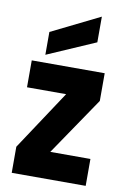

<svg xmlns="http://www.w3.org/2000/svg" viewBox="-91 -873 613 928"><g transform="rotate(10 215.5 -409.5)"><path d="M393 -416V-552H35V-420H227L34 -128V0H397V-132H200ZM95 -590 332 -693V-819L95 -702Z"/></g></svg>

Font: Malmofest
Style: Bold
Weight: 700
Designer: Jonny Pinhorn (Poppins), Kolossal
Version: Version 1.004;Glyphs 3.1.2 (3151)